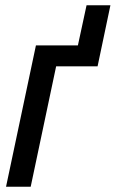

<svg xmlns="http://www.w3.org/2000/svg" viewBox="-20 -712 441 732"><path d="M3 0 117 -539H277L310 -692H401L352 -459H194L97 0Z"/></svg>

Font: Noto Sans Condensed Medium
Style: Italic
Weight: 500
Width: 3
Italic angle: -12°
Designer: Monotype Design Team
Foundry: Monotype Imaging Inc.
Version: Version 2.013; ttfautohint (v1.8.4.7-5d5b)